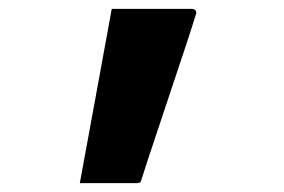

<svg xmlns="http://www.w3.org/2000/svg" viewBox="-20 -213 640 433"><path d="M289 200Q247 200 216.5 200Q186 200 160 200Q169 151 178 102Q187 53 196 4Q205 -45 214 -94.5Q223 -144 232 -193Q271 -193 299 -193Q327 -193 354 -193Q381 -193 413 -193Q417 -193 419.5 -191Q422 -189 422.5 -186Q423 -183 421 -178Q409 -139 394 -94.5Q379 -50 363 -1.5Q347 47 330.5 96Q314 145 299 192Q298 197 295.5 198.5Q293 200 289 200Z"/></svg>

Font: Recursive Monospace
Style: Bold
Weight: 700
Version: Version 1.047